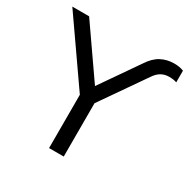

<svg xmlns="http://www.w3.org/2000/svg" viewBox="-161 -861 994 1009"><g transform="rotate(30 336.0 -357.0)"><path d="M266 0V-366L283 -299L0 -705H102L314 -400H310L470 -631Q499 -676 535 -695Q571 -714 614 -714Q632 -714 645.5 -711.5Q659 -709 672 -704V-633Q662 -637 651 -638.5Q640 -640 625 -640Q600 -640 579 -628.5Q558 -617 540 -590L338 -299L355 -366V0Z"/></g></svg>

Font: Nunito Sans 8pt
Style: Regular
Weight: 400
Version: Version 3.101;gftools[0.9.27]